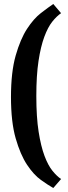

<svg xmlns="http://www.w3.org/2000/svg" viewBox="-20 -830 340 962"><path d="M247 112Q222 98 185.5 72Q149 46 115.5 -4.5Q82 -55 58.5 -137Q35 -219 35 -344Q35 -469 58.5 -551.5Q82 -634 115.5 -685.5Q149 -737 185.5 -765Q222 -793 247 -810L286 -764Q264 -749 242 -721.5Q220 -694 202 -645.5Q184 -597 173 -524.5Q162 -452 162 -349Q162 -243 173.5 -170Q185 -97 203 -49Q221 -1 243 26Q265 53 286 67Z"/></svg>

Font: Cantora One
Style: Regular
Weight: 400
Designer: Pablo Impallari, Rodrigo Fuenzalida
Foundry: Pablo Impallari
Version: Version 1.002; ttfautohint (v0.8) -G 200 -r 50